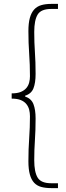

<svg xmlns="http://www.w3.org/2000/svg" viewBox="-20 -800 339 987"><path d="M134 -202Q134 -220 130 -236Q126 -252 115.5 -265Q105 -278 87 -285.5Q69 -293 40 -293V-320Q69 -320 87 -327.5Q105 -335 115.5 -347.5Q126 -360 130 -376Q134 -392 134 -408Q134 -468 130 -523.5Q126 -579 126 -640Q126 -681 133.5 -708Q141 -735 155.5 -751Q170 -767 192 -773.5Q214 -780 244 -780H278V-754H243Q191 -754 173.5 -725Q156 -696 156 -636Q156 -581 159.5 -531.5Q163 -482 163 -420Q163 -374 152 -346Q141 -318 109 -308V-304Q141 -293 152 -264.5Q163 -236 163 -191Q163 -130 159.5 -80Q156 -30 156 24Q156 84 173.5 113Q191 142 243 142H278V167H244Q214 167 192 161Q170 155 155.5 139.5Q141 124 133.5 97Q126 70 126 29Q126 -33 130 -89Q134 -145 134 -202Z"/></svg>

Font: Kinto Sans Thin
Style: Regular
Weight: 100
Designer: Authors: Ryoko NISHIZUKA  (kana & ideographs); Paul D. Hunt (Latin, Greek & Cyrillic); Wenlong ZHANG  (bopomofo); Sandol
Foundry: Adobe Systems Incorporated, ookami Inc.
Version: Version 0.001